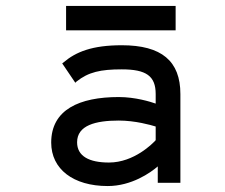

<svg xmlns="http://www.w3.org/2000/svg" viewBox="-20 -614 757 645"><path d="M202 -594V-512H570V-594ZM189 -401 233 -336 237 -340C277 -372 318 -381 389 -381C471 -381 503 -359 503 -298V-266C486 -272 435 -288 379 -288C247 -288 152 -246 152 -135C152 -46 226 11 342 11C422 11 486 -34 510 -55V0H586V-298C586 -409 523 -462 389 -462C290 -462 235 -440 193 -404ZM239 -136C239 -193 301 -209 379 -209C434 -209 487 -194 503 -189V-143C494 -133 431 -68 346 -68C280 -68 239 -89 239 -136Z"/></svg>

Font: Charger Monospace
Style: Regular
Weight: 400
Designer: Jasper
Foundry: Cannot Into Space Fonts
Version: Version 0.980